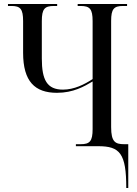

<svg xmlns="http://www.w3.org/2000/svg" viewBox="-20 -734 690 964"><path d="M614 210H624V-10H604C559 -10 538 -21 538 -96V-629C538 -689 552 -704 597 -704H618V-714H370V-704H385C431 -704 445 -689 445 -628V-337C404 -310 352 -284 296 -284C216 -284 190 -333 190 -440V-628C190 -689 204 -704 250 -704H267V-714H20V-704H38C82 -704 96 -689 96 -628V-469C96 -325 155 -268 266 -268C348 -268 403 -300 445 -325V-86C445 -25 431 -10 385 -10H361V0H473C582 0 614 36 614 210Z"/></svg>

Font: Noto Serif Display Condensed
Style: Regular
Weight: 400
Width: 3
Designer: Monotype Design Team
Foundry: Monotype Imaging Inc.
Version: Version 2.009